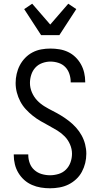

<svg xmlns="http://www.w3.org/2000/svg" viewBox="-20 -1004 540 1032"><path d="M249 8Q224 8 199.5 4Q175 0 152 -10Q129 -20 110.5 -36.5Q92 -53 79 -74.5Q66 -96 60 -120.5Q54 -145 54 -170V-174H132V-171Q132 -148 140 -126.5Q148 -105 165 -90Q182 -75 204 -68.5Q226 -62 249 -62Q272 -62 295 -69Q318 -76 334.5 -92.5Q351 -109 359 -131.5Q367 -154 367 -178Q367 -203 356.5 -227.5Q346 -252 328 -270.5Q310 -289 288 -302.5Q266 -316 243.5 -328Q221 -340 198.5 -353Q176 -366 156 -382Q136 -398 118.5 -417Q101 -436 89 -459Q77 -482 70.5 -507Q64 -532 64 -558Q64 -582 69.5 -606.5Q75 -631 86.5 -653Q98 -675 115.5 -693Q133 -711 155 -722.5Q177 -734 201.5 -738.5Q226 -743 251 -743Q275 -743 299.5 -739Q324 -735 346 -724.5Q368 -714 385.5 -697Q403 -680 415 -658.5Q427 -637 432.5 -613Q438 -589 438 -565V-561H360V-564Q360 -585 353 -606.5Q346 -628 331 -643.5Q316 -659 294.5 -666Q273 -673 251 -673Q229 -673 207 -665Q185 -657 170 -640.5Q155 -624 148 -602Q141 -580 141 -558Q141 -532 151.5 -507.5Q162 -483 179.5 -464.5Q197 -446 219 -432.5Q241 -419 264 -407.5Q287 -396 309 -382.5Q331 -369 351.5 -353Q372 -337 389 -318Q406 -299 418.5 -276.5Q431 -254 437.5 -228.5Q444 -203 444 -178Q444 -152 438 -127.5Q432 -103 420 -80.5Q408 -58 389 -40.5Q370 -23 347.5 -12Q325 -1 299.5 3.5Q274 8 249 8ZM201 -815 110 -955 153 -984 250 -872 347 -984 390 -955 299 -815Z"/></svg>

Font: Iosevka Algr
Style: Regular
Weight: 400
Monospace: yes
Designer: Belleve Invis
Foundry: Belleve Invis
Version: Version 26.0.2; ttfautohint (v1.8.3)